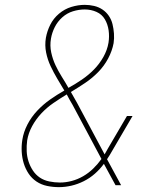

<svg xmlns="http://www.w3.org/2000/svg" viewBox="-20 -763 640 791"><path d="M223 8Q198 8 174 3Q150 -2 130.5 -15Q111 -28 98 -47.5Q85 -67 78 -89.5Q71 -112 69.5 -137Q68 -162 72 -187Q77 -219 93 -250Q109 -281 133.5 -307Q158 -333 186.5 -353Q215 -373 245 -390Q230 -415 215.5 -439.5Q201 -464 188.5 -490.5Q176 -517 170 -546.5Q164 -576 169 -607Q174 -635 187 -661Q200 -687 223 -706.5Q246 -726 274 -734.5Q302 -743 329 -743Q349 -743 368 -738.5Q387 -734 402.5 -723.5Q418 -713 428.5 -697.5Q439 -682 443.5 -663.5Q448 -645 449.5 -625Q451 -605 448 -585Q442 -553 425.5 -522Q409 -491 384.5 -466Q360 -441 331 -421.5Q302 -402 272 -384Q278 -373 284.5 -362Q291 -351 297 -340L411 -127Q414 -133 418 -139.5Q422 -146 425 -152L503 -285H526L443 -143Q438 -134 432.5 -125Q427 -116 421 -107L479 0H456L408 -88Q392 -66 371 -47.5Q350 -29 325 -16.5Q300 -4 274 2Q248 8 223 8ZM262 -401Q291 -417 318 -435.5Q345 -454 367.5 -477Q390 -500 406 -528.5Q422 -557 427 -587Q431 -613 427.5 -638Q424 -663 412 -683.5Q400 -704 377.5 -714Q355 -724 329 -724Q305 -724 280.5 -716.5Q256 -709 236.5 -691.5Q217 -674 205.5 -651Q194 -628 190 -604Q185 -575 191 -547Q197 -519 208.5 -494.5Q220 -470 234.5 -447Q249 -424 262 -401ZM227 -11Q251 -11 275.5 -17.5Q300 -24 322.5 -37Q345 -50 364 -68.5Q383 -87 398 -108L279 -331Q272 -342 266.5 -352.5Q261 -363 255 -374Q227 -357 200 -338.5Q173 -320 150.5 -296Q128 -272 112.5 -243.5Q97 -215 92 -185Q89 -162 90 -140Q91 -118 97.5 -98Q104 -78 115.5 -60.5Q127 -43 144 -31.5Q161 -20 183 -15.5Q205 -11 227 -11Z"/></svg>

Font: Iosevka HT Thin Extended
Style: Italic
Weight: 100
Width: 7
Italic angle: -9°
Monospace: yes
Designer: Belleve Invis
Foundry: Belleve Invis
Version: Version 32.3.0; ttfautohint (v1.8.4)